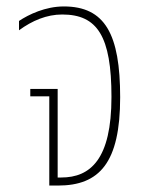

<svg xmlns="http://www.w3.org/2000/svg" viewBox="-20 -576 451 596"><path d="M133 0H160C289 0 353 -71 353 -274C353 -470 306 -556 178 -556C121 -556 69 -531 39 -511V-482C80 -512 125 -531 173 -531C282 -531 326 -464 326 -275C326 -82 261 -25 170 -25H159V-300H74V-277H133Z"/></svg>

Font: Noto Sans Thai Cond Thin
Style: Regular
Weight: 100
Width: 3
Designer: Monotype Design Team
Foundry: Monotype Imaging Inc.
Version: Version 2.002